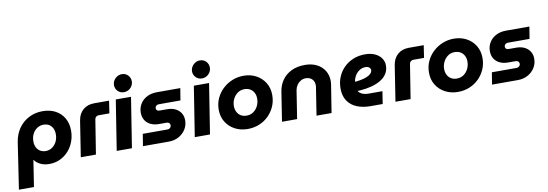

<svg xmlns="http://www.w3.org/2000/svg" viewBox="-79 -1239 5533 1938"><g transform="rotate(-10 2687.5 -270.0)"><path d="M-13 214 58 -258Q71 -342 113.5 -401.5Q156 -461 219.5 -493Q283 -525 357 -525Q433 -525 489 -495.5Q545 -466 577 -411.5Q609 -357 609 -283Q609 -224 589.5 -171Q570 -118 533.5 -77Q497 -36 447 -12Q397 12 336 12Q284 12 244.5 -7Q205 -26 185 -56H183L141 214ZM323 -123Q359 -123 388 -143Q417 -163 434 -196.5Q451 -230 451 -273Q451 -308 438 -334Q425 -360 401.5 -374.5Q378 -389 344 -389Q309 -389 279.5 -370Q250 -351 232.5 -317.5Q215 -284 215 -240Q215 -206 228 -179.5Q241 -153 265.5 -138Q290 -123 323 -123Z M659 0 716 -366Q727 -435 772 -474Q817 -513 887 -513H1039L1020 -386H909Q895 -386 883.5 -376.5Q872 -367 870 -352L814 0Z M1027 0 1108 -513H1264L1183 0ZM1202 -571Q1165 -571 1140 -596.5Q1115 -622 1115 -657Q1115 -684 1128.5 -706Q1142 -728 1164 -741Q1186 -754 1212 -754Q1249 -754 1274 -728.5Q1299 -703 1299 -667Q1299 -641 1286 -619Q1273 -597 1251 -584Q1229 -571 1202 -571Z M1296 -1 1316 -124H1566Q1579 -124 1588 -128.5Q1597 -133 1602.5 -141.5Q1608 -150 1608 -160Q1608 -175 1598.5 -184Q1589 -193 1572 -193H1493Q1447 -193 1410.5 -210Q1374 -227 1353.5 -259.5Q1333 -292 1333 -338Q1333 -385 1356.5 -425Q1380 -465 1424.5 -489Q1469 -513 1530 -513H1769L1749 -390H1529Q1517 -390 1508 -385.5Q1499 -381 1494.5 -373.5Q1490 -366 1489 -357Q1489 -342 1497.5 -334Q1506 -326 1522 -326H1600Q1651 -326 1686.5 -308Q1722 -290 1741.5 -258.5Q1761 -227 1761 -185Q1761 -134 1735 -92.5Q1709 -51 1664 -26Q1619 -1 1561 -1Z M1827 0 1908 -513H2064L1983 0ZM2002 -571Q1965 -571 1940 -596.5Q1915 -622 1915 -657Q1915 -684 1928.5 -706Q1942 -728 1964 -741Q1986 -754 2012 -754Q2049 -754 2074 -728.5Q2099 -703 2099 -667Q2099 -641 2086 -619Q2073 -597 2051 -584Q2029 -571 2002 -571Z M2369 12Q2297 12 2239 -18.5Q2181 -49 2147 -103.5Q2113 -158 2113 -230Q2113 -293 2137.5 -346.5Q2162 -400 2204.5 -440Q2247 -480 2302 -502.5Q2357 -525 2418 -525Q2490 -525 2547 -494.5Q2604 -464 2637.5 -409.5Q2671 -355 2671 -282Q2671 -220 2647.5 -166.5Q2624 -113 2582.5 -72.5Q2541 -32 2486.5 -10Q2432 12 2369 12ZM2381 -123Q2422 -123 2452 -144.5Q2482 -166 2498.5 -200.5Q2515 -235 2515 -274Q2515 -308 2501.5 -334Q2488 -360 2463 -375Q2438 -390 2404 -390Q2364 -390 2334 -368.5Q2304 -347 2287 -313Q2270 -279 2270 -240Q2270 -207 2283.5 -180Q2297 -153 2322 -138Q2347 -123 2381 -123Z M2721 0 2768 -301Q2778 -366 2813.5 -416.5Q2849 -467 2908 -496Q2967 -525 3047 -525Q3117 -525 3169 -498.5Q3221 -472 3249 -425.5Q3277 -379 3277 -321Q3277 -311 3276 -299.5Q3275 -288 3273 -277L3229 0H3075L3119 -283Q3120 -289 3120.5 -294.5Q3121 -300 3121 -305Q3121 -343 3097 -367Q3073 -391 3032 -391Q3004 -391 2980.5 -377Q2957 -363 2941.5 -340Q2926 -317 2921 -288L2876 0Z M3629 0Q3551 0 3490.5 -24.5Q3430 -49 3395.5 -100Q3361 -151 3361 -227Q3361 -292 3384 -346.5Q3407 -401 3448 -441Q3489 -481 3544 -503Q3599 -525 3663 -525Q3722 -525 3764.5 -505.5Q3807 -486 3830 -452.5Q3853 -419 3853 -379Q3853 -329 3829 -292.5Q3805 -256 3763.5 -231.5Q3722 -207 3667.5 -193Q3613 -179 3552 -175Q3544 -174 3538 -174Q3532 -174 3526 -175Q3538 -153 3565 -140.5Q3592 -128 3636 -128H3773L3753 0ZM3518 -270Q3520 -270 3522.5 -270Q3525 -270 3529 -270Q3580 -276 3613 -286Q3646 -296 3664.5 -308Q3683 -320 3690.5 -333Q3698 -346 3698 -357Q3698 -373 3685 -385Q3672 -397 3645 -397Q3610 -397 3582 -377.5Q3554 -358 3537.5 -329.5Q3521 -301 3518 -273Q3518 -272 3518 -271.5Q3518 -271 3518 -270Z M3884 0 3941 -366Q3952 -435 3997 -474Q4042 -513 4112 -513H4264L4245 -386H4134Q4120 -386 4108.5 -376.5Q4097 -367 4095 -352L4039 0Z M4524 12Q4452 12 4394 -18.5Q4336 -49 4302 -103.5Q4268 -158 4268 -230Q4268 -293 4292.5 -346.5Q4317 -400 4359.5 -440Q4402 -480 4457 -502.5Q4512 -525 4573 -525Q4645 -525 4702 -494.5Q4759 -464 4792.5 -409.5Q4826 -355 4826 -282Q4826 -220 4802.5 -166.5Q4779 -113 4737.5 -72.5Q4696 -32 4641.5 -10Q4587 12 4524 12ZM4536 -123Q4577 -123 4607 -144.5Q4637 -166 4653.5 -200.5Q4670 -235 4670 -274Q4670 -308 4656.5 -334Q4643 -360 4618 -375Q4593 -390 4559 -390Q4519 -390 4489 -368.5Q4459 -347 4442 -313Q4425 -279 4425 -240Q4425 -207 4438.5 -180Q4452 -153 4477 -138Q4502 -123 4536 -123Z M4874 -1 4894 -124H5144Q5157 -124 5166 -128.5Q5175 -133 5180.5 -141.5Q5186 -150 5186 -160Q5186 -175 5176.5 -184Q5167 -193 5150 -193H5071Q5025 -193 4988.5 -210Q4952 -227 4931.5 -259.5Q4911 -292 4911 -338Q4911 -385 4934.5 -425Q4958 -465 5002.5 -489Q5047 -513 5108 -513H5347L5327 -390H5107Q5095 -390 5086 -385.5Q5077 -381 5072.5 -373.5Q5068 -366 5067 -357Q5067 -342 5075.5 -334Q5084 -326 5100 -326H5178Q5229 -326 5264.5 -308Q5300 -290 5319.5 -258.5Q5339 -227 5339 -185Q5339 -134 5313 -92.5Q5287 -51 5242 -26Q5197 -1 5139 -1Z"/></g></svg>

Font: MuseoModerno Thin
Style: Bold Italic
Weight: 700
Italic angle: -9°
Version: Version 1.003